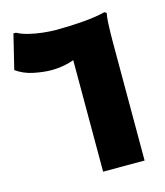

<svg xmlns="http://www.w3.org/2000/svg" viewBox="-125 -861 815 948"><g transform="rotate(-15 283.0 -387.0)"><path d="M284 0V-570Q264 -562 233 -556Q202 -550 167 -550Q129 -550 79 -560Q29 -570 -10 -598L33 -774H46Q69 -761 103.5 -752.5Q138 -744 175 -740Q212 -736 240 -736Q311 -736 379.5 -741.5Q448 -747 494 -759L504 -752Q500 -734 498.5 -707.5Q497 -681 496.5 -653.5Q496 -626 496 -606V0Z"/></g></svg>

Font: Kufam Black
Style: Italic
Weight: 900
Italic angle: -11°
Designer: Artur Schmal
Foundry: Original Type
Version: Version 1.301; ttfautohint (v1.8.3)